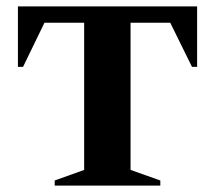

<svg xmlns="http://www.w3.org/2000/svg" viewBox="-20 -580 672 600"><path d="M151 0V-16L243 -49V-509H119L52 -371H36V-560H596V-371H580L512 -509H388V-49L481 -16V0Z"/></svg>

Font: Spectral SC
Style: Bold
Weight: 700
Designer: Jean-Baptiste Levee
Foundry: Production Type
Version: Version 2.001